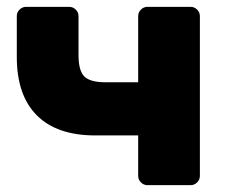

<svg xmlns="http://www.w3.org/2000/svg" viewBox="-20 -540 661 560"><path d="M288 -300H383V-493Q383 -504 391 -512Q399 -520 410 -520H536Q547 -520 555 -512Q563 -504 563 -493V-27Q563 -16 555 -8Q547 0 536 0H410Q399 0 391 -8Q383 -16 383 -27V-145H258Q146 -145 87.5 -203.5Q29 -262 29 -374V-493Q29 -504 37 -512Q45 -520 56 -520H182Q193 -520 201 -512Q209 -504 209 -493V-379Q209 -334 226 -317Q243 -300 288 -300Z"/></svg>

Font: Hezaedrus
Style: Bold
Weight: 700
Designer: Hubert & Fischer
Foundry: Hubert & Fischer
Version: Version 1.10;September 3, 2019;FontCreator 11.5.0.2425 64-bi